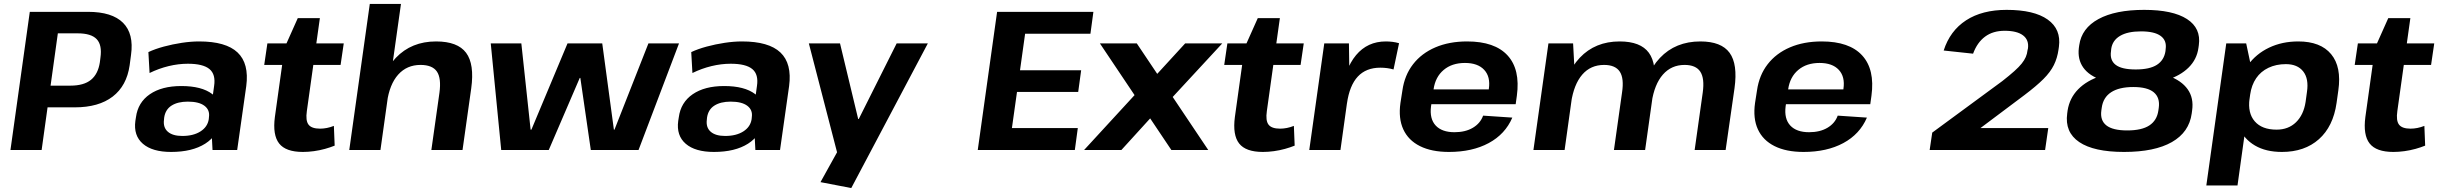

<svg xmlns="http://www.w3.org/2000/svg" viewBox="-20 -760 12356 973"><path d="M131 -700H426Q548 -700 603.5 -644.5Q659 -589 644 -482L637 -429Q622 -325 551 -270.5Q480 -216 359 -216H214L229 -326H337Q405 -326 441 -355.5Q477 -385 486 -444L489 -468Q498 -532 470 -561.5Q442 -591 374 -591H238L278 -626L191 0H33Z M1047 -194 1065 -324Q1074 -383 1041.5 -410Q1009 -437 932 -437Q884 -437 834.5 -425Q785 -413 738 -390L732 -496Q766 -512 810.5 -524Q855 -536 901.5 -543Q948 -550 989 -550Q1125 -550 1184 -494Q1243 -438 1228 -324L1182 0H1057ZM847 10Q752 10 704 -31.5Q656 -73 666 -147L669 -166Q679 -241 739.5 -282.5Q800 -324 899 -324Q1002 -324 1055.5 -283.5Q1109 -243 1099 -169L1096 -149Q1086 -74 1020 -32Q954 10 847 10ZM904 -71Q960 -71 996 -94Q1032 -117 1038 -156L1039 -167Q1044 -203 1016 -224Q988 -245 932 -245Q881 -245 849.5 -225Q818 -205 812 -164L811 -153Q806 -114 830.5 -92.5Q855 -71 904 -71Z M1515 10Q1428 10 1394.5 -33Q1361 -76 1373 -167L1422 -518L1489 -668H1601L1535 -197Q1528 -149 1543.5 -128.5Q1559 -108 1602 -108Q1619 -108 1636.5 -111.5Q1654 -115 1672 -122L1676 -22Q1654 -13 1627 -5.5Q1600 2 1571 6Q1542 10 1515 10ZM1335 -540H1722L1706 -431H1319Z M2207 -290Q2217 -364 2194 -397.5Q2171 -431 2111 -431Q2042 -431 1998 -382Q1954 -333 1941 -240L1873 -159L1884 -228Q1907 -384 1986 -467Q2065 -550 2190 -550Q2299 -550 2342 -492.5Q2385 -435 2368 -312L2324 0H2166ZM1854 -740H2012L1961 -378L1908 0H1750Z M2467 -540H2622L2669 -103H2673L2856 -540H3032L3091 -103H3094L3266 -540H3421L3216 0H2974L2921 -365H2918L2761 0H2520Z M3798 -194 3816 -324Q3825 -383 3792.5 -410Q3760 -437 3683 -437Q3635 -437 3585.5 -425Q3536 -413 3489 -390L3483 -496Q3517 -512 3561.5 -524Q3606 -536 3652.5 -543Q3699 -550 3740 -550Q3876 -550 3935 -494Q3994 -438 3979 -324L3933 0H3808ZM3598 10Q3503 10 3455 -31.5Q3407 -73 3417 -147L3420 -166Q3430 -241 3490.5 -282.5Q3551 -324 3650 -324Q3753 -324 3806.5 -283.5Q3860 -243 3850 -169L3847 -149Q3837 -74 3771 -32Q3705 10 3598 10ZM3655 -71Q3711 -71 3747 -94Q3783 -117 3789 -156L3790 -167Q3795 -203 3767 -224Q3739 -245 3683 -245Q3632 -245 3600.5 -225Q3569 -205 3563 -164L3562 -153Q3557 -114 3581.5 -92.5Q3606 -71 3655 -71Z M4138 163 4254 -46 4228 35 4079 -540H4237L4329 -157H4332L4524 -540H4682L4294 193Z M5073 -111H5442L5427 0H4935L5033 -700H5521L5506 -589H5140L5187 -675L5141 -346L5114 -404H5459L5444 -294H5099L5142 -352L5096 -25Z M5554 -540H5741L6103 0H5916ZM5760 -311 5907 -268 5663 0H5474ZM5743 -275 5986 -540H6174L5890 -233Z M6380 10Q6293 10 6259.5 -33Q6226 -76 6238 -167L6287 -518L6354 -668H6466L6400 -197Q6393 -149 6408.5 -128.5Q6424 -108 6467 -108Q6484 -108 6501.5 -111.5Q6519 -115 6537 -122L6541 -22Q6519 -13 6492 -5.5Q6465 2 6436 6Q6407 10 6380 10ZM6200 -540H6587L6571 -431H6184Z M6691 -540H6816L6819 -330L6773 0H6615ZM6775 -276Q6794 -411 6852 -480.5Q6910 -550 7003 -550Q7019 -550 7036 -548Q7053 -546 7070 -541L7042 -408Q7011 -417 6975 -417Q6903 -417 6861 -372Q6819 -327 6806 -236Z M7323 10Q7235 10 7176 -19.5Q7117 -49 7091.5 -104.5Q7066 -160 7077 -238L7087 -302Q7098 -379 7141 -434.5Q7184 -490 7254 -520Q7324 -550 7415 -550Q7555 -550 7620 -479Q7685 -408 7667 -275L7661 -232H7205L7216 -307H7547L7522 -279L7525 -310Q7534 -371 7501.5 -406Q7469 -441 7404 -441Q7338 -441 7296 -405.5Q7254 -370 7245 -308L7232 -221Q7224 -158 7255.5 -124Q7287 -90 7351 -90Q7406 -90 7444 -112.5Q7482 -135 7496 -174L7644 -164Q7608 -80 7524.5 -35Q7441 10 7323 10Z M8609 -291Q8619 -363 8596.5 -397Q8574 -431 8517 -431Q8450 -431 8407 -382Q8364 -333 8350 -240L8283 -159L8292 -228Q8313 -383 8392 -466.5Q8471 -550 8597 -550Q8703 -550 8745 -492.5Q8787 -435 8770 -313L8725 0H8568ZM7827 -540H7952L7961 -373L7909 0H7751ZM8200 -291Q8211 -363 8188.5 -397Q8166 -431 8109 -431Q8041 -431 7998.5 -382Q7956 -333 7942 -240L7874 -159L7885 -228Q7908 -385 7986 -467.5Q8064 -550 8188 -550Q8294 -550 8336 -492.5Q8378 -435 8361 -313L8317 0H8159Z M9120 10Q9032 10 8973 -19.5Q8914 -49 8888.5 -104.5Q8863 -160 8874 -238L8884 -302Q8895 -379 8938 -434.5Q8981 -490 9051 -520Q9121 -550 9212 -550Q9352 -550 9417 -479Q9482 -408 9464 -275L9458 -232H9002L9013 -307H9344L9319 -279L9322 -310Q9331 -371 9298.5 -406Q9266 -441 9201 -441Q9135 -441 9093 -405.5Q9051 -370 9042 -308L9029 -221Q9021 -158 9052.5 -124Q9084 -90 9148 -90Q9203 -90 9241 -112.5Q9279 -135 9293 -174L9441 -164Q9405 -80 9321.5 -35Q9238 10 9120 10Z M9772 -88 10127 -349Q10164 -378 10188 -399.5Q10212 -421 10225.5 -438Q10239 -455 10246 -471Q10253 -487 10255 -506L10257 -514Q10263 -557 10232.5 -580.5Q10202 -604 10139 -604Q10080 -604 10040 -574.5Q10000 -545 9979 -488L9830 -504Q9862 -604 9943.5 -657Q10025 -710 10149 -710Q10288 -710 10357 -661Q10426 -612 10414 -523L10412 -509Q10406 -466 10388.5 -430.5Q10371 -395 10335.5 -359.5Q10300 -324 10239 -278L9911 -32L9874 -111H10360L10344 0H9759Z M10744 10Q10591 10 10517 -40Q10443 -90 10456 -185L10458 -200Q10468 -263 10511.5 -307.5Q10555 -352 10629 -376Q10703 -400 10802 -400Q10901 -400 10968 -376Q11035 -352 11066.5 -307.5Q11098 -263 11089 -200L11087 -185Q11074 -90 10986.5 -40Q10899 10 10744 10ZM10760 -99Q10834 -99 10872.5 -124.5Q10911 -150 10918 -200L10920 -214Q10927 -265 10895 -292Q10863 -319 10791 -319Q10719 -319 10678.5 -292.5Q10638 -266 10631 -214L10629 -200Q10622 -150 10654.5 -124.5Q10687 -99 10760 -99ZM10793 -332Q10697 -332 10632 -354Q10567 -376 10537.5 -417.5Q10508 -459 10515 -517L10517 -531Q10529 -617 10614.5 -663.5Q10700 -710 10846 -710Q10991 -710 11063 -663.5Q11135 -617 11123 -531L11121 -517Q11113 -459 11071 -417.5Q11029 -376 10958.5 -354Q10888 -332 10793 -332ZM10803 -408Q10874 -408 10910.5 -431.5Q10947 -455 10954 -501L10955 -512Q10961 -555 10929.5 -578Q10898 -601 10830 -601Q10762 -601 10723.5 -578Q10685 -555 10679 -512L10678 -501Q10671 -455 10701.5 -431.5Q10732 -408 10803 -408Z M11544 10Q11463 10 11407.5 -22.5Q11352 -55 11327 -113.5Q11302 -172 11312 -252L11318 -291Q11329 -371 11371 -429Q11413 -487 11479 -518.5Q11545 -550 11627 -550Q11740 -550 11793.5 -485.5Q11847 -421 11830 -302L11821 -238Q11804 -119 11731.5 -54.5Q11659 10 11544 10ZM11262 -540H11363L11397 -380L11319 180H11161ZM11517 -103Q11577 -103 11615.5 -140.5Q11654 -178 11664 -243L11671 -294Q11681 -361 11652 -398Q11623 -435 11564 -435Q11515 -435 11476 -416.5Q11437 -398 11413.5 -363.5Q11390 -329 11383 -280L11380 -260Q11370 -187 11406.5 -145Q11443 -103 11517 -103Z M12109 10Q12022 10 11988.5 -33Q11955 -76 11967 -167L12016 -518L12083 -668H12195L12129 -197Q12122 -149 12137.5 -128.5Q12153 -108 12196 -108Q12213 -108 12230.5 -111.5Q12248 -115 12266 -122L12270 -22Q12248 -13 12221 -5.5Q12194 2 12165 6Q12136 10 12109 10ZM11929 -540H12316L12300 -431H11913Z"/></svg>

Font: Pathway Extreme 28pt
Style: Bold Italic
Weight: 700
Italic angle: -8°
Designer: Eduardo Rodriguez Tunni
Foundry: Eduardo Rodriguez Tunni
Version: Version 1.001;gftools[0.9.26]